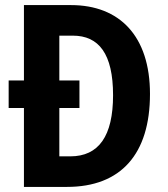

<svg xmlns="http://www.w3.org/2000/svg" viewBox="-20 -734 659 754"><path d="M259 -714H74V-418H14V-310H74V0H243C455 0 569 -129 569 -365C569 -593 449 -714 259 -714ZM266 -594C368 -594 424 -523 424 -360C424 -200 368 -120 256 -120H213V-310H292V-418H213V-594Z"/></svg>

Font: Noto Sans Gujarati UI Condensed
Style: Bold
Weight: 700
Width: 3
Designer: Jelle Bosma - Monotype Design Team, Universal Thirst
Foundry: Monotype Imaging Inc.
Version: Version 2.106